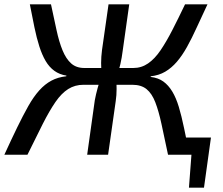

<svg xmlns="http://www.w3.org/2000/svg" viewBox="-38 -710 1022 881"><path d="M780 0 791 -79H930L919 0ZM829 151 841 -7H920L898 151ZM196 -690Q210 -625 221.5 -571.5Q233 -518 249 -479Q265 -440 288.5 -419Q312 -398 349 -398L345 -321Q306 -321 275 -301.5Q244 -282 216.5 -242Q189 -202 158.5 -142Q128 -82 88 0H-18Q14 -70 41 -125.5Q68 -181 92 -223.5Q116 -266 142 -295Q168 -324 198 -340Q228 -356 266 -360L267 -363Q235 -368 211.5 -385Q188 -402 171.5 -430Q155 -458 142.5 -497Q130 -536 120 -584.5Q110 -633 99 -690ZM441 -398 431 -321H312L323 -398ZM555 -690 525 -477Q521 -445 514.5 -416.5Q508 -388 495 -358Q497 -330 497 -301.5Q497 -273 493 -246L458 0H362L397 -250Q402 -277 410 -306Q418 -335 429 -365Q426 -393 426 -421Q426 -449 430 -480L460 -690ZM606 -398 596 -321H482L492 -398ZM914 -690Q887 -633 864.5 -583.5Q842 -534 820 -494.5Q798 -455 773.5 -426.5Q749 -398 720 -381Q691 -364 654 -360L653 -357Q688 -353 711.5 -336Q735 -319 752.5 -290Q770 -261 782.5 -219.5Q795 -178 806.5 -122.5Q818 -67 832 0H733Q716 -81 703 -141Q690 -201 674.5 -241Q659 -281 634.5 -301Q610 -321 569 -321L574 -398Q611 -398 641.5 -419Q672 -440 698.5 -479Q725 -518 752.5 -571.5Q780 -625 811 -690Z"/></svg>

Font: Exo 2 Medium
Style: Italic
Weight: 500
Italic angle: -8°
Designer: Natanael Gama
Foundry: Natanael Gama
Version: Version 2.010